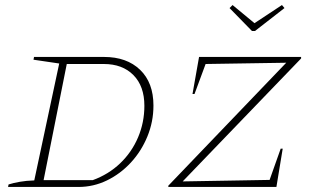

<svg xmlns="http://www.w3.org/2000/svg" viewBox="-20 -742 1244 762"><path d="M393 -516Q483 -516 536 -465Q589 -414 589 -323Q589 -259 565 -200.5Q541 -142 499.5 -97Q458 -52 404.5 -26Q351 0 291 0H12L14 -10Q33 -16 58.5 -20.5Q84 -25 116 -26L215 -490L113 -505L115 -516ZM348 -27Q411 -50 457 -94Q503 -138 528 -197Q553 -256 553 -322Q553 -400 509.5 -444Q466 -488 392 -488H245L153 -27ZM1175 -510 705 -22 1050 -28 1094 -152H1102L1077 0H648V-5L1116 -493L796 -488L752 -369H744L770 -516H1175ZM980 -619 891 -710 903 -722 990 -650 1099 -722 1109 -710 992 -619Z"/></svg>

Font: Piazzolla SC Thin
Style: Italic
Weight: 100
Italic angle: -11.3°
Designer: Juan Pablo del Peral
Foundry: Huerta Tipografica
Version: Version 1.330